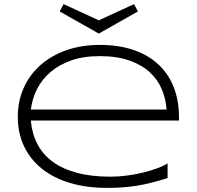

<svg xmlns="http://www.w3.org/2000/svg" viewBox="-20 -895 950 927"><path d="M789.1 -35.2Q748 -22.5 712.9 -13.4Q677.7 -4.4 643.6 1.2Q609.4 6.8 574 9.5Q538.6 12.2 496.1 12.2Q397.5 12.2 317.9 -11.7Q238.3 -35.6 182.4 -80.3Q126.5 -125 96.2 -188.5Q65.9 -252 65.9 -331.1Q65.9 -407.7 95 -471.7Q124 -535.6 176.3 -581.5Q228.5 -627.4 301.3 -652.8Q374 -678.2 461.9 -678.2Q553.2 -678.2 624.5 -653.8Q695.8 -629.4 744.6 -584Q793.5 -538.6 818.8 -473.9Q844.2 -409.2 844.2 -328.1V-313H128.9Q134.3 -250.5 160.2 -200.2Q186 -149.9 233.6 -114.7Q281.2 -79.6 350.8 -60.8Q420.4 -42 513.2 -42Q552.7 -42 593.3 -47.4Q633.8 -52.7 670.9 -61.8Q708 -70.8 738.8 -82.3Q769.5 -93.8 789.1 -106ZM784.2 -366.2Q780.8 -417.5 761.2 -464.1Q741.7 -510.7 702.9 -546.4Q664.1 -582 604.2 -603Q544.4 -624 460.9 -624Q382.3 -624 323.2 -603Q264.2 -582 223.1 -546.6Q182.1 -511.2 158.7 -464.6Q135.3 -418 128.9 -366.2ZM646 -839.8 457 -732.9 268.1 -839.8 287.1 -875 457 -796.9 627 -875Z"/></svg>

Font: Syncopate
Style: Regular
Weight: 300
Width: 7
Designer: Astigmatic (AOETI)
Foundry: Astigmatic (AOETI)
Version: Version 001.000